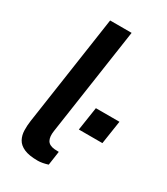

<svg xmlns="http://www.w3.org/2000/svg" viewBox="-187 -825 793 914"><g transform="rotate(30 210.0 -368.0)"><path d="M176 7.5Q127 7.5 99.8 -4.8Q72.5 -17 61 -38.2Q49.5 -59.5 48.8 -85.8Q48 -112 52 -139.5L140.5 -743H258.5L172 -153.5Q167 -120 177.2 -101.5Q187.5 -83 217.5 -80L241.5 -79L230.5 -2.5Q216.5 2 202 4.8Q187.5 7.5 176 7.5ZM271 -219 290.5 -347.5H420L400.5 -219Z"/></g></svg>

Font: Public Sans SemiBold
Style: Italic
Weight: 600
Italic angle: -8°
Designer: The Public Sans project authors (U.S. Web Design System). Libre Franklin designed by Pablo Impallari and Rodrigo Fuenzal
Version: Version 1.007; ttfautohint (v1.8.1) -l 8 -r 50 -G 200 -x 14 